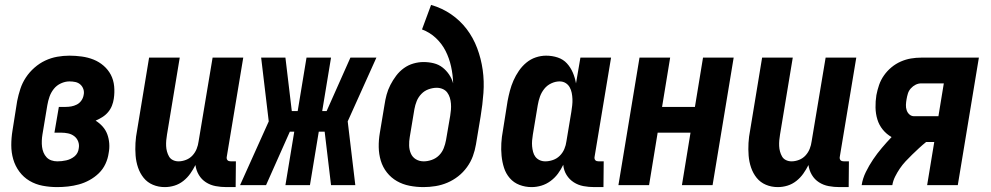

<svg xmlns="http://www.w3.org/2000/svg" viewBox="-20 -755 4040 783"><path d="M213 8Q183 8 154 2.5Q125 -3 100.5 -17.5Q76 -32 59 -55Q42 -78 34 -105.5Q26 -133 26 -163Q26 -193 31 -223L50 -343Q55 -368 63 -392.5Q71 -417 85.5 -439Q100 -461 120.5 -479Q141 -497 164.5 -508Q188 -519 213 -523.5Q238 -528 263 -528Q288 -528 313.5 -524.5Q339 -521 361.5 -512Q384 -503 402.5 -487Q421 -471 432 -450Q443 -429 445.5 -403.5Q448 -378 444 -352Q442 -338 436.5 -324Q431 -310 421 -298Q411 -286 397.5 -277.5Q384 -269 370 -263Q386 -253 398.5 -239Q411 -225 417.5 -207.5Q424 -190 425.5 -170Q427 -150 423 -130Q420 -108 410 -86.5Q400 -65 383 -48.5Q366 -32 345 -20.5Q324 -9 302 -3Q280 3 257.5 5.5Q235 8 213 8ZM214 -97Q223 -97 232 -98Q241 -99 250 -101Q259 -103 267.5 -107Q276 -111 283.5 -117Q291 -123 295.5 -131.5Q300 -140 301 -149Q304 -164 299 -177.5Q294 -191 283 -199.5Q272 -208 258 -211Q244 -214 229 -214H202L220 -319H247Q259 -319 270.5 -321Q282 -323 293 -328.5Q304 -334 311.5 -344.5Q319 -355 321 -367Q324 -380 320 -391.5Q316 -403 307.5 -410.5Q299 -418 287.5 -420.5Q276 -423 263 -423Q246 -423 228.5 -415Q211 -407 199.5 -392.5Q188 -378 182 -361Q176 -344 173 -326L153 -206Q151 -194 150.5 -181Q150 -168 151.5 -156Q153 -144 157.5 -133Q162 -122 170 -113.5Q178 -105 189.5 -101Q201 -97 214 -97Z M652 8Q626 8 603.5 -1.5Q581 -11 566 -29.5Q551 -48 543 -71.5Q535 -95 533 -120.5Q531 -146 532.5 -172Q534 -198 539 -223L588 -520H713L661 -206Q659 -195 658 -183Q657 -171 657.5 -159.5Q658 -148 661 -137Q664 -126 669.5 -116.5Q675 -107 685.5 -102Q696 -97 708 -97Q723 -97 738.5 -103Q754 -109 765 -121Q776 -133 782 -148Q788 -163 790 -179L847 -520H972L905 -117Q904 -113 904.5 -109Q905 -105 907.5 -102Q910 -99 914 -98Q918 -97 922 -97H942L941 8H904Q881 8 859.5 4Q838 0 820 -11.5Q802 -23 791 -41.5Q780 -60 777 -82Q768 -64 756 -47Q744 -30 727.5 -17Q711 -4 691.5 2Q672 8 652 8Z M959 0 1076 -260 1045 -520H1144L1170 -302H1194L1230 -520H1330L1294 -302H1312L1409 -520H1515L1398 -260L1429 0H1330L1304 -218H1280L1244 0H1144L1180 -218H1162L1065 0Z M1707 8Q1678 8 1650 2.5Q1622 -3 1598.5 -16.5Q1575 -30 1558 -51.5Q1541 -73 1533 -99.5Q1525 -126 1524.5 -155Q1524 -184 1529 -213L1548 -327Q1551 -348 1556.5 -368.5Q1562 -389 1572 -408.5Q1582 -428 1595.5 -446Q1609 -464 1627 -477Q1645 -490 1666 -496Q1687 -502 1707 -502Q1729 -502 1749 -497Q1769 -492 1784.5 -480Q1800 -468 1811.5 -451Q1823 -434 1828 -415Q1827 -450 1819.5 -484Q1812 -518 1797 -547.5Q1782 -577 1757.5 -600Q1733 -623 1701 -635L1738 -735Q1783 -722 1820 -696.5Q1857 -671 1883.5 -636Q1910 -601 1926 -558.5Q1942 -516 1948.5 -470Q1955 -424 1951.5 -376Q1948 -328 1940 -280L1921 -166Q1917 -142 1908.5 -118.5Q1900 -95 1884.5 -73.5Q1869 -52 1848.5 -36Q1828 -20 1804.5 -10Q1781 0 1756 4Q1731 8 1707 8ZM1708 -97Q1724 -97 1741 -103Q1758 -109 1770.5 -121.5Q1783 -134 1789.5 -150.5Q1796 -167 1799 -184L1816 -283Q1818 -295 1819 -307.5Q1820 -320 1819 -332.5Q1818 -345 1814.5 -356.5Q1811 -368 1804 -377.5Q1797 -387 1785.5 -392Q1774 -397 1761 -397Q1745 -397 1728 -391Q1711 -385 1698.5 -372Q1686 -359 1679.5 -343Q1673 -327 1670 -310L1651 -196Q1648 -179 1648.5 -161.5Q1649 -144 1655.5 -129Q1662 -114 1676 -105.5Q1690 -97 1708 -97Z M2148 8Q2122 8 2098.5 -1Q2075 -10 2059 -28.5Q2043 -47 2035.5 -70.5Q2028 -94 2025.5 -119.5Q2023 -145 2024.5 -171Q2026 -197 2031 -223L2050 -343Q2054 -364 2059.5 -385Q2065 -406 2074 -426.5Q2083 -447 2096 -466Q2109 -485 2126.5 -499.5Q2144 -514 2165 -521Q2186 -528 2207 -528Q2232 -528 2254.5 -520.5Q2277 -513 2292 -496.5Q2307 -480 2316 -459Q2325 -438 2329 -415L2347 -520H2472L2405 -117Q2404 -113 2404.5 -109Q2405 -105 2407.5 -102Q2410 -99 2414 -98Q2418 -97 2422 -97H2442L2441 8H2404Q2381 8 2359.5 4Q2338 0 2320 -11.5Q2302 -23 2290.5 -41.5Q2279 -60 2277 -83Q2268 -64 2255.5 -47Q2243 -30 2225.5 -17Q2208 -4 2188 2Q2168 8 2148 8ZM2204 -97Q2219 -97 2235 -102.5Q2251 -108 2263 -120Q2275 -132 2281.5 -147.5Q2288 -163 2290 -179L2310 -299Q2312 -312 2313.5 -325Q2315 -338 2314.5 -351Q2314 -364 2311.5 -376.5Q2309 -389 2303 -399.5Q2297 -410 2286.5 -416.5Q2276 -423 2262 -423Q2245 -423 2228 -415Q2211 -407 2199.5 -392.5Q2188 -378 2182 -361Q2176 -344 2173 -326L2153 -206Q2151 -194 2150 -182Q2149 -170 2150 -158.5Q2151 -147 2154 -135.5Q2157 -124 2163.5 -115.5Q2170 -107 2180.5 -102Q2191 -97 2204 -97Z M2502 0 2588 -520H2713L2680 -319H2814L2847 -520H2972L2886 0H2761L2796 -214H2662L2627 0Z M3152 8Q3126 8 3103.5 -1.5Q3081 -11 3066 -29.5Q3051 -48 3043 -71.5Q3035 -95 3033 -120.5Q3031 -146 3032.5 -172Q3034 -198 3039 -223L3088 -520H3213L3161 -206Q3159 -195 3158 -183Q3157 -171 3157.5 -159.5Q3158 -148 3161 -137Q3164 -126 3169.5 -116.5Q3175 -107 3185.5 -102Q3196 -97 3208 -97Q3223 -97 3238.5 -103Q3254 -109 3265 -121Q3276 -133 3282 -148Q3288 -163 3290 -179L3347 -520H3472L3405 -117Q3404 -113 3404.5 -109Q3405 -105 3407.5 -102Q3410 -99 3414 -98Q3418 -97 3422 -97H3442L3441 8H3404Q3381 8 3359.5 4Q3338 0 3320 -11.5Q3302 -23 3291 -41.5Q3280 -60 3277 -82Q3268 -64 3256 -47Q3244 -30 3227.5 -17Q3211 -4 3191.5 2Q3172 8 3152 8Z M3494 0Q3498 -27 3511 -53.5Q3524 -80 3540.5 -104.5Q3557 -129 3576.5 -152Q3596 -175 3616 -196Q3595 -208 3580 -226.5Q3565 -245 3558 -268Q3551 -291 3550.5 -316.5Q3550 -342 3554 -367Q3558 -388 3565 -408.5Q3572 -429 3585 -447.5Q3598 -466 3615.5 -480.5Q3633 -495 3653.5 -504Q3674 -513 3695 -516.5Q3716 -520 3737 -520H3972L3886 0H3761L3790 -176H3757Q3742 -164 3728 -151Q3714 -138 3700 -124.5Q3686 -111 3673 -97Q3660 -83 3649.5 -67.5Q3639 -52 3630.5 -35Q3622 -18 3619 0ZM3708 -281H3807L3829 -415H3737Q3725 -415 3714 -409.5Q3703 -404 3694.5 -394.5Q3686 -385 3682.5 -373.5Q3679 -362 3677 -350Q3675 -339 3674.5 -327.5Q3674 -316 3677.5 -305.5Q3681 -295 3689 -288Q3697 -281 3708 -281Z"/></svg>

Font: Iosevka Term Curly Extrabold
Style: Italic
Weight: 800
Italic angle: -9°
Designer: Belleve Invis
Foundry: Belleve Invis
Version: Version 32.3.0